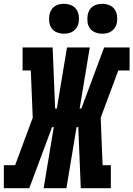

<svg xmlns="http://www.w3.org/2000/svg" viewBox="-44 -983 697 1003"><path d="M-24 0V-120H35L127 -368L117 -615H74V-735H231L244 -416H253L306 -735H425L372 -416H381L500 -735H633V-615H574L482 -368L492 -120H535V0H378L365 -319H356L303 0H184L237 -319H228L109 0ZM490 -807Q472 -807 454.5 -813.5Q437 -820 426.5 -834Q416 -848 413.5 -866.5Q411 -885 414 -904Q416 -917 422.5 -929Q429 -941 440 -949Q451 -957 464 -960Q477 -963 490 -963Q509 -963 526 -956.5Q543 -950 553.5 -936Q564 -922 567 -903.5Q570 -885 567 -866Q565 -853 558 -841Q551 -829 540 -821Q529 -813 516 -810Q503 -807 490 -807ZM290 -807Q272 -807 254.5 -813.5Q237 -820 226.5 -834Q216 -848 213.5 -866.5Q211 -885 214 -904Q216 -917 222.5 -929Q229 -941 240 -949Q251 -957 264 -960Q277 -963 290 -963Q309 -963 326 -956.5Q343 -950 353.5 -936Q364 -922 367 -903.5Q370 -885 367 -866Q365 -853 358 -841Q351 -829 340 -821Q329 -813 316 -810Q303 -807 290 -807Z"/></svg>

Font: Iosevka Curly Slab HvExObl
Style: Regular
Weight: 900
Width: 7
Italic angle: -9°
Monospace: yes
Designer: Belleve Invis
Foundry: Belleve Invis
Version: Version 11.1.0; ttfautohint (v1.8.3)